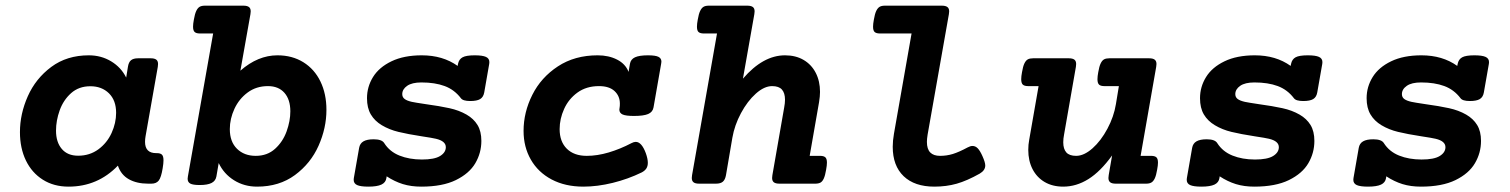

<svg xmlns="http://www.w3.org/2000/svg" viewBox="-20 -661 5436 691"><path d="M568.4 -84Q568.4 -72.8 565.4 -55.2Q560.1 -22.5 551.3 -11.2Q542.5 0 524.9 0H513.2Q472.2 0 443.8 -15.9Q415.5 -31.7 404.3 -64.9Q331.5 10.7 226.6 10.7Q173.8 10.7 134.3 -14.2Q94.7 -39.1 73.2 -83.5Q51.8 -127.9 51.8 -185.5Q51.8 -251 80.1 -314.7Q108.4 -378.4 164.6 -420.2Q220.7 -461.9 299.8 -461.9Q344.2 -461.9 380.1 -440.2Q416 -418.5 434.1 -381.8L440.4 -420.4Q442.9 -437 451.4 -444.1Q460 -451.2 476.6 -451.2H522.5Q536.1 -451.2 542.5 -446.3Q548.8 -441.4 548.8 -430.7Q548.8 -428.2 547.9 -420.4L503.9 -170.9Q502 -160.6 502 -150.4Q502 -109.9 542 -109.9H544.4Q557.1 -109.9 562.7 -104.5Q568.4 -99.1 568.4 -84ZM397.9 -254.9Q397.9 -299.8 372.1 -325.2Q346.2 -350.6 305.2 -350.6Q263.7 -350.6 235.8 -325.7Q208 -300.8 194.8 -263.9Q181.6 -227.1 181.6 -190.9Q181.6 -149.4 202.4 -125Q223.1 -100.6 261.2 -100.6Q302.7 -100.6 334 -123.5Q365.2 -146.5 381.6 -182.4Q397.9 -218.3 397.9 -254.9Z M882.3 -620.1Q882.3 -617.7 881.3 -609.9L845.2 -406.7Q908.2 -461.9 978.5 -461.9Q1031.7 -461.9 1071.8 -437Q1111.8 -412.1 1133.3 -367.7Q1154.8 -323.2 1154.8 -265.6Q1154.8 -200.2 1126.5 -136.5Q1098.1 -72.8 1041.5 -31Q984.9 10.7 905.3 10.7Q858.9 10.7 822.3 -12.2Q785.6 -35.2 767.1 -74.2L758.8 -25.9Q755.9 -9.8 741.2 -2.4Q726.6 4.9 698.7 4.9Q674.8 4.9 665 -0.2Q655.3 -5.4 655.3 -17.6Q655.3 -20 656.2 -25.9L747.1 -540.5H699.7Q686.5 -540.5 680.7 -545.7Q674.8 -550.8 674.8 -564.9Q674.8 -575.2 677.7 -590.3Q681.2 -610.8 686.3 -621.6Q691.4 -632.3 698.5 -636.5Q705.6 -640.6 717.3 -640.6H856Q869.6 -640.6 876 -635.7Q882.3 -630.9 882.3 -620.1ZM807.1 -196.3Q807.1 -150.9 833 -125.5Q858.9 -100.1 900.4 -100.1Q941.9 -100.1 970 -125.5Q998 -150.9 1011.5 -188.2Q1024.9 -225.6 1024.9 -260.3Q1024.9 -302.7 1003.7 -326.9Q982.4 -351.1 944.3 -351.1Q902.3 -351.1 871.3 -328.1Q840.3 -305.2 823.7 -269.3Q807.1 -233.4 807.1 -196.3Z M1741.2 -437.5Q1741.2 -433.6 1740.7 -431.2L1722.7 -328.1Q1719.7 -311.5 1708 -304.4Q1696.3 -297.4 1672.4 -297.4Q1646 -297.4 1638.7 -307.6Q1615.2 -338.4 1580.3 -351.3Q1545.4 -364.3 1496.6 -364.3Q1462.9 -364.3 1445.3 -352.1Q1427.7 -339.8 1427.7 -322.3Q1427.7 -311 1436.3 -304.7Q1444.8 -298.3 1462.4 -294.4Q1473.1 -292 1512.7 -286.1Q1562.5 -279.3 1597.2 -271.7Q1631.8 -264.2 1659.2 -248.5Q1684.6 -233.9 1698.5 -211.2Q1712.4 -188.5 1712.4 -153.8Q1712.4 -110.8 1690.7 -73.7Q1668.9 -36.6 1620.6 -12.9Q1572.3 10.7 1496.1 10.7Q1459.5 10.7 1429.7 1.5Q1399.9 -7.8 1371.6 -26.4L1370.6 -20Q1368.2 -3.9 1352.5 3.4Q1336.9 10.7 1305.7 10.7Q1277.8 10.7 1265.4 5.1Q1252.9 -0.5 1252.9 -13.7Q1252.9 -17.6 1253.4 -20L1272.5 -128.9Q1275.4 -145 1288.1 -152.3Q1300.8 -159.7 1324.7 -159.7Q1354.5 -159.7 1362.8 -146Q1382.3 -115.2 1417.7 -101.1Q1453.1 -86.9 1498.5 -86.9Q1543.5 -86.9 1564 -99.6Q1584.5 -112.3 1584.5 -131.3Q1584.5 -153.3 1548.8 -161.6Q1536.6 -164.6 1498 -170.4Q1447.3 -178.2 1414.1 -186.3Q1380.9 -194.3 1354 -210.4Q1328.6 -225.6 1314.7 -249Q1300.8 -272.5 1300.8 -307.6Q1300.8 -348.6 1322.5 -383.8Q1344.2 -418.9 1388.9 -440.4Q1433.6 -461.9 1498 -461.9Q1573.7 -461.9 1627 -423.8L1628.4 -431.2Q1631.8 -447.8 1644.8 -454.8Q1657.7 -461.9 1688.5 -461.9Q1716.3 -461.9 1728.8 -456.3Q1741.2 -450.7 1741.2 -437.5Z M2360.4 -439Q2360.4 -437 2359.4 -431.2L2332 -274.4Q2329.1 -257.8 2312.7 -250.7Q2296.4 -243.7 2261.7 -243.7Q2232.4 -243.7 2220.7 -249Q2209 -254.4 2209 -266.6Q2209 -268.6 2210 -274.4Q2210.9 -278.8 2210.9 -288.1Q2210.9 -315.4 2191.7 -333.3Q2172.4 -351.1 2135.7 -351.1Q2090.3 -351.1 2058.3 -327.9Q2026.4 -304.7 2010.3 -269Q1994.1 -233.4 1994.1 -196.3Q1994.1 -151.4 2020 -125.7Q2045.9 -100.1 2091.8 -100.1Q2129.4 -100.1 2170.7 -112.3Q2211.9 -124.5 2252.9 -146Q2261.2 -150.4 2268.1 -150.4Q2289.1 -150.4 2304.2 -109.9Q2311.5 -89.4 2311.5 -75.2Q2311.5 -63 2306.2 -54.7Q2300.8 -46.4 2289.6 -40.5Q2240.7 -16.6 2185.3 -2.9Q2129.9 10.7 2079.6 10.7Q2014.2 10.7 1965.3 -15.1Q1916.5 -41 1890.4 -86.7Q1864.3 -132.3 1864.3 -189.9Q1864.3 -256.8 1895.8 -319.6Q1927.2 -382.3 1987.8 -422.1Q2048.3 -461.9 2130.9 -461.9Q2170.9 -461.9 2200.9 -446.5Q2231 -431.2 2242.2 -402.3L2247.1 -431.2Q2250 -447.8 2265.4 -454.8Q2280.8 -461.9 2312 -461.9Q2338.9 -461.9 2349.6 -456.5Q2360.4 -451.2 2360.4 -439Z M2695.8 -620.1Q2695.8 -617.7 2694.8 -609.9L2653.8 -377.9Q2726.1 -461.9 2805.2 -461.9Q2843.8 -461.9 2872.1 -445.3Q2900.4 -428.7 2915.8 -398.9Q2931.2 -369.1 2931.2 -330.1Q2931.2 -314.5 2927.7 -293L2894 -100.1H2931.6Q2944.3 -100.1 2950.2 -95Q2956.1 -89.8 2956.1 -75.7Q2956.1 -65.9 2953.1 -49.8Q2949.7 -29.3 2944.8 -18.6Q2939.9 -7.8 2932.9 -3.9Q2925.8 0 2914.1 0H2785.2Q2771.5 0 2765.1 -4.9Q2758.8 -9.8 2758.8 -20.5Q2758.8 -22.9 2759.8 -30.8L2802.2 -273.9Q2805.2 -289.6 2805.2 -302.2Q2805.2 -326.2 2794.2 -338.6Q2783.2 -351.1 2758.8 -351.1Q2730.5 -351.1 2700.2 -324Q2669.9 -296.9 2646.7 -253.7Q2623.5 -210.4 2615.7 -165L2592.8 -30.8Q2589.8 -14.2 2581.5 -7.1Q2573.2 0 2556.6 0H2496.1Q2482.4 0 2476.1 -4.9Q2469.7 -9.8 2469.7 -20.5Q2469.7 -22.9 2470.7 -30.8L2560.5 -540.5H2513.2Q2500 -540.5 2494.1 -545.7Q2488.3 -550.8 2488.3 -564.9Q2488.3 -575.2 2491.2 -590.3Q2494.6 -610.8 2499.8 -621.6Q2504.9 -632.3 2512 -636.5Q2519 -640.6 2530.8 -640.6H2669.4Q2683.1 -640.6 2689.5 -635.7Q2695.8 -630.9 2695.8 -620.1Z M3396 -620.1Q3396 -617.7 3395 -609.9L3318.4 -176.3Q3315.9 -160.6 3315.9 -150.4Q3315.9 -124.5 3327.9 -112.3Q3339.8 -100.1 3363.3 -100.1Q3387.2 -100.1 3409.4 -106.9Q3431.6 -113.8 3462.4 -130.4Q3472.2 -135.7 3480 -135.7Q3490.7 -135.7 3499 -127Q3507.3 -118.2 3515.6 -99.6Q3525.9 -76.7 3525.9 -65.4Q3525.9 -47.9 3505.9 -36.1Q3460 -10.3 3422.9 0.2Q3385.7 10.7 3342.8 10.7Q3271.5 10.7 3232.2 -26.9Q3192.9 -64.5 3192.9 -132.8Q3192.9 -154.8 3197.3 -179.7L3260.7 -540.5H3147Q3133.8 -540.5 3127.9 -545.7Q3122.1 -550.8 3122.1 -564.9Q3122.1 -575.2 3125 -590.3Q3128.4 -610.8 3133.5 -621.6Q3138.7 -632.3 3145.8 -636.5Q3152.8 -640.6 3164.6 -640.6H3369.6Q3383.3 -640.6 3389.6 -635.7Q3396 -630.9 3396 -620.1Z M4142.1 -430.7Q4142.1 -428.2 4141.1 -420.4L4085 -100.1H4122.6Q4135.7 -100.1 4141.6 -95Q4147.5 -89.8 4147.5 -75.7Q4147.5 -65.9 4144.5 -50.3Q4141.1 -29.8 4136 -19Q4130.9 -8.3 4123.8 -4.2Q4116.7 0 4105 0H3995.6Q3981.9 0 3975.6 -4.9Q3969.2 -9.8 3969.2 -20.5Q3969.2 -22.9 3970.2 -30.8L3982.4 -101.6Q3940.4 -43.5 3897 -16.4Q3853.5 10.7 3806.6 10.7Q3768.1 10.7 3739.7 -5.9Q3711.4 -22.5 3696 -52.5Q3680.7 -82.5 3680.7 -121.6Q3680.7 -140.6 3684.1 -158.2L3717.8 -351.1H3680.2Q3667 -351.1 3661.1 -356.4Q3655.3 -361.8 3655.3 -376Q3655.3 -386.2 3658.2 -401.4Q3661.6 -421.9 3666.7 -432.6Q3671.9 -443.4 3679 -447.3Q3686 -451.2 3697.8 -451.2H3826.7Q3840.3 -451.2 3846.7 -446.3Q3853 -441.4 3853 -430.7Q3853 -428.2 3852.1 -420.4L3809.6 -177.2Q3806.6 -162.1 3806.6 -148.9Q3806.6 -125 3817.6 -112.5Q3828.6 -100.1 3853 -100.1Q3881.3 -100.1 3911.9 -127.2Q3942.4 -154.3 3965.6 -197.8Q3988.8 -241.2 3996.1 -286.1L4006.8 -351.1H3954.6Q3941.4 -351.1 3935.5 -356.4Q3929.7 -361.8 3929.7 -376Q3929.7 -386.2 3932.6 -401.4Q3936 -421.9 3941.2 -432.6Q3946.3 -443.4 3953.4 -447.3Q3960.4 -451.2 3972.2 -451.2H4115.7Q4129.4 -451.2 4135.7 -446.3Q4142.1 -441.4 4142.1 -430.7Z M4739.3 -437.5Q4739.3 -433.6 4738.8 -431.2L4720.7 -328.1Q4717.8 -311.5 4706.1 -304.4Q4694.3 -297.4 4670.4 -297.4Q4644 -297.4 4636.7 -307.6Q4613.3 -338.4 4578.4 -351.3Q4543.5 -364.3 4494.6 -364.3Q4460.9 -364.3 4443.4 -352.1Q4425.8 -339.8 4425.8 -322.3Q4425.8 -311 4434.3 -304.7Q4442.9 -298.3 4460.4 -294.4Q4471.2 -292 4510.7 -286.1Q4560.5 -279.3 4595.2 -271.7Q4629.9 -264.2 4657.2 -248.5Q4682.6 -233.9 4696.5 -211.2Q4710.4 -188.5 4710.4 -153.8Q4710.4 -110.8 4688.7 -73.7Q4667 -36.6 4618.7 -12.9Q4570.3 10.7 4494.1 10.7Q4457.5 10.7 4427.7 1.5Q4397.9 -7.8 4369.6 -26.4L4368.7 -20Q4366.2 -3.9 4350.6 3.4Q4335 10.7 4303.7 10.7Q4275.9 10.7 4263.4 5.1Q4251 -0.5 4251 -13.7Q4251 -17.6 4251.5 -20L4270.5 -128.9Q4273.4 -145 4286.1 -152.3Q4298.8 -159.7 4322.8 -159.7Q4352.5 -159.7 4360.8 -146Q4380.4 -115.2 4415.8 -101.1Q4451.2 -86.9 4496.6 -86.9Q4541.5 -86.9 4562 -99.6Q4582.5 -112.3 4582.5 -131.3Q4582.5 -153.3 4546.9 -161.6Q4534.7 -164.6 4496.1 -170.4Q4445.3 -178.2 4412.1 -186.3Q4378.9 -194.3 4352.1 -210.4Q4326.7 -225.6 4312.7 -249Q4298.8 -272.5 4298.8 -307.6Q4298.8 -348.6 4320.6 -383.8Q4342.3 -418.9 4387 -440.4Q4431.6 -461.9 4496.1 -461.9Q4571.8 -461.9 4625 -423.8L4626.5 -431.2Q4629.9 -447.8 4642.8 -454.8Q4655.8 -461.9 4686.5 -461.9Q4714.4 -461.9 4726.8 -456.3Q4739.3 -450.7 4739.3 -437.5Z M5338.9 -437.5Q5338.9 -433.6 5338.4 -431.2L5320.3 -328.1Q5317.4 -311.5 5305.7 -304.4Q5293.9 -297.4 5270 -297.4Q5243.7 -297.4 5236.3 -307.6Q5212.9 -338.4 5178 -351.3Q5143.1 -364.3 5094.2 -364.3Q5060.5 -364.3 5043 -352.1Q5025.4 -339.8 5025.4 -322.3Q5025.4 -311 5033.9 -304.7Q5042.5 -298.3 5060.1 -294.4Q5070.8 -292 5110.4 -286.1Q5160.2 -279.3 5194.8 -271.7Q5229.5 -264.2 5256.8 -248.5Q5282.2 -233.9 5296.1 -211.2Q5310.1 -188.5 5310.1 -153.8Q5310.1 -110.8 5288.3 -73.7Q5266.6 -36.6 5218.3 -12.9Q5169.9 10.7 5093.8 10.7Q5057.1 10.7 5027.3 1.5Q4997.6 -7.8 4969.2 -26.4L4968.3 -20Q4965.8 -3.9 4950.2 3.4Q4934.6 10.7 4903.3 10.7Q4875.5 10.7 4863 5.1Q4850.6 -0.5 4850.6 -13.7Q4850.6 -17.6 4851.1 -20L4870.1 -128.9Q4873 -145 4885.7 -152.3Q4898.4 -159.7 4922.4 -159.7Q4952.1 -159.7 4960.4 -146Q4980 -115.2 5015.4 -101.1Q5050.8 -86.9 5096.2 -86.9Q5141.1 -86.9 5161.6 -99.6Q5182.1 -112.3 5182.1 -131.3Q5182.1 -153.3 5146.5 -161.6Q5134.3 -164.6 5095.7 -170.4Q5044.9 -178.2 5011.7 -186.3Q4978.5 -194.3 4951.7 -210.4Q4926.3 -225.6 4912.4 -249Q4898.4 -272.5 4898.4 -307.6Q4898.4 -348.6 4920.2 -383.8Q4941.9 -418.9 4986.6 -440.4Q5031.2 -461.9 5095.7 -461.9Q5171.4 -461.9 5224.6 -423.8L5226.1 -431.2Q5229.5 -447.8 5242.4 -454.8Q5255.4 -461.9 5286.1 -461.9Q5314 -461.9 5326.4 -456.3Q5338.9 -450.7 5338.9 -437.5Z"/></svg>

Font: Courier Prime
Style: Bold Italic
Weight: 700
Italic angle: -10°
Designer: Alan Dague-Greene
Foundry: Quote-Unquote Apps
Version: Version 3.018